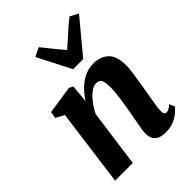

<svg xmlns="http://www.w3.org/2000/svg" viewBox="-243 -975 1105 1105"><g transform="rotate(-45 309.5 -422.0)"><path d="M246.5 -444Q263.5 -470.5 283.2 -492.5Q303 -514.5 326.2 -531Q349.5 -547.5 376 -556.5Q402.5 -565.5 432 -565.5Q488 -565.5 523 -533Q558 -500.5 558 -420Q558 -403.5 553.8 -372.8Q549.5 -342 544 -308Q538.5 -274 534 -247Q530 -222 525 -194.2Q520 -166.5 516.2 -141Q512.5 -115.5 512 -97Q512 -79 517.5 -73.5Q523 -68 530 -68Q538.5 -68 548.5 -73Q558.5 -78 575 -91L588 -58.5Q583 -51 565.2 -34.5Q547.5 -18 518 -4Q488.5 10 447.5 10Q410 10 390.8 -1.5Q371.5 -13 364.8 -30.8Q358 -48.5 358 -67.5Q358 -79.5 360.2 -96.2Q362.5 -113 366.5 -133.5Q370.5 -154 374.5 -175.5Q378.5 -197 382 -217Q385.5 -237.5 389.5 -261.2Q393.5 -285 397 -310Q400.5 -335 402.8 -359Q405 -383 404.5 -404Q404 -432 399.8 -447Q395.5 -462 386 -468Q376.5 -474 361.5 -474Q345.5 -474 328.5 -464Q311.5 -454 294.8 -436.8Q278 -419.5 262.5 -397.2Q247 -375 235 -350L187 0H43L106 -471.5L54.5 -499.5L62 -540L232.5 -565.5L256.5 -553.5ZM326 -624.5 221.5 -828 275.5 -854Q300.5 -823.5 326.2 -791Q352 -758.5 379.5 -727Q416.5 -758.5 451.5 -791Q486.5 -823.5 526 -854L576.5 -827.5L408 -624.5Z"/></g></svg>

Font: Merriweather 24pt ExtraBold
Style: Italic
Weight: 800
Italic angle: -7.8°
Version: Version 2.101